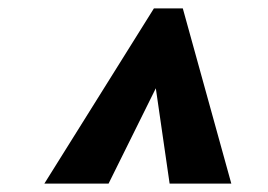

<svg xmlns="http://www.w3.org/2000/svg" viewBox="-20 -765 640 459"><path d="M348 -745H417L533 -326H385.5L352.5 -554L239.5 -326H86Z"/></svg>

Font: JuliaMono ExtraBoldItalic
Style: Regular
Weight: 800
Italic angle: -9°
Monospace: yes
Designer: cormullion
Foundry: corm
Version: Version 0.049; ttfautohint (v1.8.4)